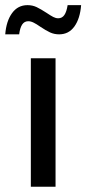

<svg xmlns="http://www.w3.org/2000/svg" viewBox="-38 -709 328 729"><path d="M172.9 -487.8V0H79.1V-487.8ZM138.7 -660.2Q154.8 -649.4 164.3 -644.5Q173.8 -639.6 183.1 -639.6Q197.8 -639.6 206.3 -651.9Q214.8 -664.1 218.8 -689.5H270Q266.1 -638.7 244.6 -608.6Q223.1 -578.6 186.5 -578.6Q168 -578.6 152.1 -585.9Q136.2 -593.3 115.2 -607.4Q100.6 -617.7 89.8 -623Q79.1 -628.4 69.3 -628.4Q54.7 -628.4 46.4 -616.2Q38.1 -604 34.7 -578.6H-18.1Q-14.2 -628.9 7.8 -659.2Q29.8 -689.5 66.4 -689.5Q85.4 -689.5 101.3 -681.9Q117.2 -674.3 138.7 -660.2Z"/></svg>

Font: Varta SemiBold
Style: Regular
Weight: 600
Designer: Joana Correia, Viktoriya Grabowska, Eben Sorkin
Foundry: Sorkin Type
Version: Version 1.003; ttfautohint (v1.3) -l 8 -r 24 -G 200 -x 12 -H